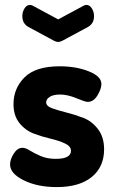

<svg xmlns="http://www.w3.org/2000/svg" viewBox="-20 -752 469 782"><path d="M207 -105Q269 -105 269 -138Q269 -156 245 -167.5Q221 -179 186.5 -187Q152 -195 117.5 -208Q83 -221 59 -251Q35 -281 35 -328Q35 -392 80 -437Q125 -482 223 -482Q290 -482 341.5 -461.5Q393 -441 393 -410Q393 -390 377 -363.5Q361 -337 337 -337Q327 -337 291 -352Q255 -367 225 -367Q197 -367 182.5 -357.5Q168 -348 168 -335Q168 -320 192.5 -311Q217 -302 251.5 -293.5Q286 -285 320.5 -271.5Q355 -258 379.5 -225.5Q404 -193 404 -144Q404 -72 353.5 -31Q303 10 211 10Q133 10 77 -17.5Q21 -45 21 -82Q21 -103 36 -126.5Q51 -150 72 -150Q84 -150 101.5 -139Q119 -128 145.5 -116.5Q172 -105 207 -105ZM113 -729 217 -673 321 -729Q327 -732 332 -732Q345 -732 354 -718Q363 -704 363 -686Q363 -656 338 -642L234 -586Q224 -581 217 -581Q210 -581 200 -586L96 -642Q71 -656 71 -686Q71 -704 80 -718Q89 -732 102 -732Q107 -732 113 -729Z"/></svg>

Font: Dosis
Style: ExtraBold
Weight: 800
Designer: EdgarTolentino, PabloImpallari, IginoMarini
Foundry: EdgarTolentino, PabloImpallari, IginoMarini
Version: Version 1.007